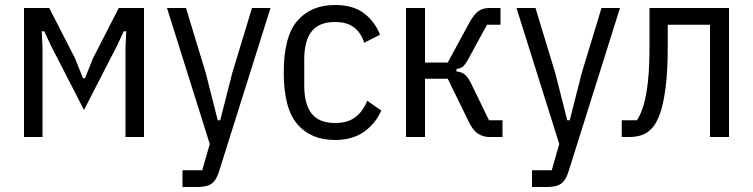

<svg xmlns="http://www.w3.org/2000/svg" viewBox="-20 -548 3012 768"><path d="M76 0V-516H177L280 -315L312 -235H320L352 -315L455 -516H556V0H482V-358L485 -423H475L449 -367L316 -108L183 -367L157 -423H147L150 -358V0Z M909 -256 988 -516H1062L858 132Q850 159 839.5 173.5Q829 188 812 194Q795 200 766 200H710V133H789L819 28L648 -516H724L803 -256L851 -67H861Z M1320 12Q1224 12 1169.5 -51Q1115 -114 1115 -258Q1115 -402 1169.5 -465Q1224 -528 1320 -528Q1393 -528 1436.5 -494.5Q1480 -461 1500 -409L1437 -377Q1424 -417 1396 -438.5Q1368 -460 1320 -460Q1257 -460 1227 -423Q1197 -386 1197 -310V-206Q1197 -130 1227 -93Q1257 -56 1320 -56Q1370 -56 1400.5 -78.5Q1431 -101 1449 -145L1505 -106Q1482 -53 1435.5 -20.5Q1389 12 1320 12Z M1604 0V-516H1680V-298H1771L1859 -460Q1879 -495 1896.5 -505.5Q1914 -516 1939 -516H1982V-449H1928L1856 -317Q1843 -292 1833 -283Q1823 -274 1806 -272V-262Q1825 -261 1838.5 -250.5Q1852 -240 1866 -211L1936 -67H1990V0H1937Q1913 0 1892.5 -13Q1872 -26 1855 -61L1771 -233H1680V0Z M2307 -256 2386 -516H2460L2256 132Q2248 159 2237.5 173.5Q2227 188 2210 194Q2193 200 2164 200H2108V133H2187L2217 28L2046 -516H2122L2201 -256L2249 -67H2259Z M2467 0V-67H2528Q2544 -92 2555 -129.5Q2566 -167 2572 -224.5Q2578 -282 2578 -368V-516H2896V0H2820V-449H2651V-366Q2651 -266 2642.5 -199Q2634 -132 2619.5 -92Q2605 -52 2586 -33Q2568 -15 2546.5 -7.5Q2525 0 2496 0Z"/></svg>

Font: IBM Plex Sans Condensed
Style: Regular
Weight: 400
Width: 3
Designer: Mike Abbink, Paul van der Laan, Pieter van Rosmalen
Foundry: Bold Monday
Version: Version 3.201